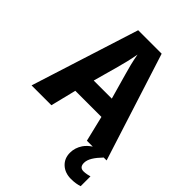

<svg xmlns="http://www.w3.org/2000/svg" viewBox="-269 -840 1203 1203"><g transform="rotate(45 332.5 -238.5)"><path d="M542.5 0C522 13.2 505.9 28.8 494.1 45.9C477.1 71.3 468.3 98.6 468.3 127.9C468.3 161.6 479.5 188.5 502.4 209.5C524.9 230 553.7 240.2 589.4 240.2C621.1 240.2 644.5 235.4 664.1 229V142.1C652.3 146 628.4 150.9 611.3 150.9C587.4 150.9 575.2 137.7 575.2 110.8C575.2 77.6 598.1 43 639.2 0H665L436 -716.8H228L0 0H175.8L217.8 -169.9H449.2L490.2 0ZM253.9 -296.9 299.8 -462.9C311 -503.4 323.7 -552.7 333 -606C342.3 -552.7 355 -504.4 367.2 -462.9L414.1 -296.9Z"/></g></svg>

Font: Avrile Sans
Style: Bold
Weight: 700
Designer: Monotype Design Team, Google (font), Stefan Peev (BGR Cyrillic), Cristiano Sobral (main changes)
Foundry: The Avrile Sans Project Authors
Version: Version 3.110